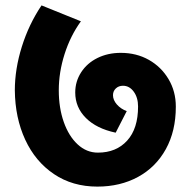

<svg xmlns="http://www.w3.org/2000/svg" viewBox="-20 -678 707 712"><path d="M632 -282Q632 -192 595 -125Q558 -58 492 -22Q426 14 341 14Q249 14 180 -32.5Q111 -79 73.5 -160Q36 -241 35 -343Q35 -422 61 -505Q87 -588 134 -658L280 -599Q241 -545 219.5 -477.5Q198 -410 198 -343Q198 -278 216.5 -225.5Q235 -173 268 -142.5Q301 -112 343 -112Q411 -112 451.5 -156.5Q492 -201 492 -283Q492 -316 476 -338Q460 -360 436 -360Q420 -360 409.5 -350Q399 -340 399 -325Q399 -307 413.5 -290.5Q428 -274 450 -266L409 -186Q338 -201 298.5 -240.5Q259 -280 259 -335Q259 -376 281 -410Q303 -444 341.5 -463Q380 -482 428 -482Q486 -482 532 -456Q578 -430 605 -384.5Q632 -339 632 -283V-282Z"/></svg>

Font: Akshar
Style: Bold
Weight: 700
Designer: Tall Chai
Foundry: Tall Chai
Version: Version 1.000